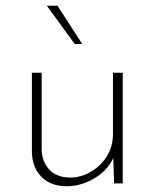

<svg xmlns="http://www.w3.org/2000/svg" viewBox="-20 -638 538 668"><path d="M212 10Q157 10 125 -22Q93 -54 91 -106V-385H125V-114Q127 -75 151 -48.5Q175 -22 222 -20Q261 -20 295.5 -40Q330 -60 351.5 -94Q373 -128 373 -172V-385H407V0H377L373 -120L379 -101Q369 -70 344 -45Q319 -20 284 -5Q249 10 212 10ZM143 -618H180L266 -485H240Z"/></svg>

Font: Josefin Sans ExtraLight
Style: Regular
Weight: 250
Designer: Santiago Orozco
Foundry: Typemade
Version: Version 2.000